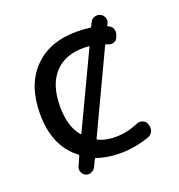

<svg xmlns="http://www.w3.org/2000/svg" viewBox="-115 -688 752 808"><g transform="rotate(-20 260.5 -284.0)"><path d="M170.9 -146.5Q173.8 -143.6 175.8 -147.5L332 -477.5Q334 -481.4 330.1 -481.4Q321.3 -482.4 306.6 -482.4Q222.7 -482.4 176.3 -431.2Q129.9 -379.9 129.9 -284.2Q129.9 -193.4 170.9 -146.5ZM362.3 -552.7Q366.2 -551.8 368.2 -555.7L376 -572.3Q381.8 -585 395.5 -589.8Q401.4 -591.8 407.2 -591.8Q414.1 -591.8 420.9 -588.9Q433.6 -583 438.5 -570.3Q443.4 -557.6 437.5 -544.9L433.6 -537.1Q431.6 -533.2 435.5 -532.2Q449.2 -527.3 455.1 -514.6Q458 -507.8 458 -500Q458 -494.1 456.1 -488.3L452.1 -478.5Q448.2 -464.8 435.5 -460Q422.9 -455.1 410.2 -460.9Q406.2 -462.9 402.3 -463.9Q398.4 -465.8 396.5 -461.9L228.5 -105.5Q226.6 -101.6 230.5 -99.6Q261.7 -84 306.6 -84Q357.4 -84 410.2 -106.4Q422.9 -111.3 435.5 -106.4Q448.2 -101.6 453.1 -88.9L455.1 -82Q457 -76.2 457 -69.3Q457 -62.5 454.1 -54.7Q448.2 -42 434.6 -36.1Q369.1 -12.7 302.7 -12.7Q242.2 -12.7 198.2 -29.3Q194.3 -31.2 192.4 -27.3L176.8 4.9Q170.9 16.6 158.2 21.5Q152.3 24.4 146.5 24.4Q139.6 24.4 132.8 21.5Q121.1 15.6 116.2 2.9Q111.3 -9.8 117.2 -21.5L134.8 -61.5Q136.7 -65.4 132.8 -68.4Q40 -137.7 40 -284.2Q40 -411.1 109.9 -483.9Q179.7 -556.6 302.7 -556.6Q335 -556.6 362.3 -552.7Z"/></g></svg>

Font: Gen Jyuu GothicL Regular
Style: Regular
Weight: 400
Designer: [Source Han Sans]
Ryoko NISHIZUKA  (kana & ideographs); Paul D. Hunt (Latin, Greek & Cyrillic); Wenlong ZHANG  (bopomofo
Version: Version 1.002.20150607